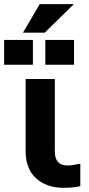

<svg xmlns="http://www.w3.org/2000/svg" viewBox="-78 -898 432 928"><path d="M45.9 -164.1V-516.1H187V-166Q187 -98.1 248 -98.1Q268.6 -98.1 310.1 -106.9V2Q274.9 9.8 229 9.8Q169.4 9.8 127 -14.4Q84.5 -38.6 65.2 -77.1Q45.9 -115.7 45.9 -164.1ZM81.1 -585H-58.1V-705.1H81.1ZM279.8 -585H141.1V-705.1H279.8ZM113.8 -877.9H278.8L138.2 -740.2H33.2Z"/></svg>

Font: LT Superior
Style: Bold
Weight: 400
Designer: Daniel Lyons
Foundry: LyonsType
Version: Version 1.000